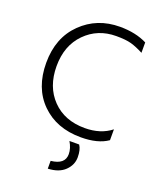

<svg xmlns="http://www.w3.org/2000/svg" viewBox="-167 -783 933 1131"><g transform="rotate(20 299.5 -217.5)"><path d="M397 51Q415 77 415 125Q415 173 378 209Q341 245 272 248V199Q359 190 359 126Q359 89 336 51ZM391 8Q238 8 144 -85Q50 -178 50 -335.5Q50 -493 147 -588Q244 -683 387 -683Q486 -683 557 -647V-582Q513 -605 479 -614.5Q445 -624 385 -624Q269 -624 191.5 -545.5Q114 -467 114 -338Q114 -209 190.5 -130Q267 -51 394 -51Q493 -51 559 -103V-35Q498 8 391 8Z"/></g></svg>

Font: Hind Kochi Light
Style: Regular
Weight: 300
Designer: Dhruvi Tolia
Foundry: Indian Type Foundry
Version: Version 0.702;PS 1.0;hotconv 1.0.81;makeotf.lib2.5.63406